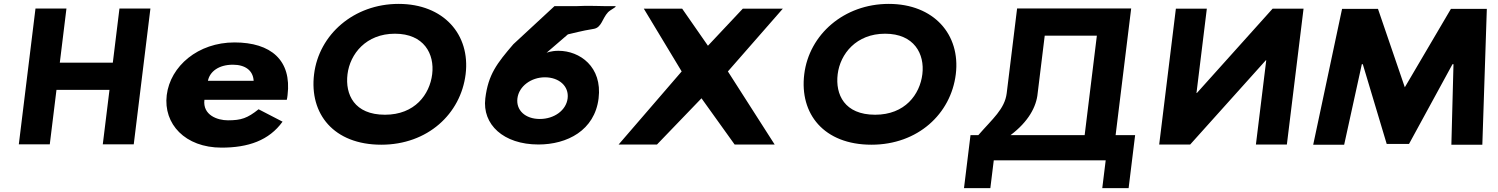

<svg xmlns="http://www.w3.org/2000/svg" viewBox="-20 -747 7730 991"><path d="M271.5 -283.2H545.1L510.5 -1.9H670.3L756.4 -703.1H596.6L562.3 -423.5H288.7L323 -703.1H163.2L77.1 -1.9H236.9Z M1460.3 -232C1462 -238 1463.4 -249 1464.2 -256C1486.3 -436 1378.6 -528 1190.1 -528C1002.5 -528 859.1 -406 840.6 -256C822.4 -107 935.8 15 1123.4 15C1261.3 15 1368.5 -22 1438.4 -119L1314.7 -183C1257 -137 1225.4 -126 1156.4 -126C1102 -126 1025.4 -153 1035.1 -232ZM1053.2 -330C1062.6 -377 1108.2 -413 1182 -413C1244.9 -413 1286.1 -384 1289.2 -330Z M1601.1 -363.9C1575.9 -159.1 1702.6 -0.1 1948 -0.1C2187.3 -0.1 2358.1 -159.1 2383.3 -363.9C2408.4 -568.8 2269.8 -726.9 2037.3 -726.9C1806.3 -726.9 1626.2 -568.8 1601.1 -363.9ZM1773.6 -363.9C1786.5 -468.5 1869.2 -573 2018.4 -573C2168.5 -573 2223.6 -468.5 2210.7 -363.9C2197.9 -259.4 2121.3 -154.8 1967 -154.8C1808.6 -154.8 1760.8 -259.4 1773.6 -363.9Z M3118.2 -683.7C3131 -697.3 3171.6 -715.3 3153.6 -715.2C3076.1 -714.3 3024.9 -719.4 2950.8 -715.2H2841.8L2629.7 -518.8C2544.4 -419.4 2500 -362.4 2484.9 -239.2C2468.4 -104.9 2578.1 -1.2 2759.2 -1.2C2906.9 -1.2 3049.3 -73.4 3069.6 -239.2C3089.6 -402.4 2972.3 -484.8 2862.8 -484.8C2823.8 -484.8 2800.9 -474.6 2800.9 -474.6L2911.2 -569.6C2936.5 -574.7 2977.9 -587.4 3044 -597.9C3085.4 -604.4 3087.9 -651.4 3118.2 -683.7ZM2650.6 -239.2C2658.4 -302.1 2721.6 -348 2792.5 -348C2865.6 -348 2917.5 -302.1 2909.8 -239.2C2902.3 -178 2841.2 -132.9 2766.1 -132.9C2691.1 -132.9 2643.1 -178 2650.6 -239.2Z M3978.5 -0.9 3737 -378.3 4020.4 -702.1H3813.8L3634 -510.9L3501.1 -702.1H3303.1L3498.4 -378.3L3172.8 -0.9H3370.8L3600.7 -239.7L3771.9 -0.9Z M4131.1 -363.9C4105.9 -159.1 4232.6 -0.1 4478 -0.1C4717.3 -0.1 4888.1 -159.1 4913.3 -363.9C4938.4 -568.8 4799.8 -726.9 4567.3 -726.9C4336.3 -726.9 4156.2 -568.8 4131.1 -363.9ZM4303.6 -363.9C4316.5 -468.5 4399.2 -573 4548.4 -573C4698.5 -573 4753.6 -468.5 4740.7 -363.9C4727.9 -259.4 4651.3 -154.8 4497 -154.8C4338.6 -154.8 4290.8 -259.4 4303.6 -363.9Z M5335.8 -265.4 5372.3 -562.9H5641.4L5578.4 -49.5H5195.8C5288.5 -119.2 5329.5 -196.6 5335.8 -265.4ZM5838.9 -49.5H5738.2L5818.5 -703.2H5229.7L5176 -265.4C5165.6 -183.8 5102.8 -133.7 5029.6 -49.5H4989.2L4955.6 224.2H5091.6L5109.3 80.5H5687L5669.3 224.2H5805.3Z M6515.7 -436.1H6513.7L6122.9 -0.9H5963.1L6049.2 -702.1H6209L6155.6 -266.9H6157.6L6548.4 -702.1H6708.2L6622.1 -0.9H6462.3Z M7471.2 0.1H7631L7654.2 -701.1H7468.8L7230.9 -296.5L7092.4 -701.1H6907L6758 0.1H6917.8L7009 -415.5H7014.1L7137.4 -4.1H7252.6L7476.9 -415.5H7482.1Z"/></svg>

Font: Hussar
Style: BdSuprExtOblOne
Weight: 700
Foundry: Cannot Into Space Fonts
Version: Version 2.00